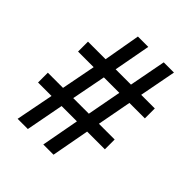

<svg xmlns="http://www.w3.org/2000/svg" viewBox="-199 -835 957 957"><g transform="rotate(45 279.5 -357.0)"><path d="M84 0 123 -200H28V-269H135L170 -450H60V-520H184L218 -714H291L255 -520H363L400 -714H472L435 -520H531V-450H422L388 -269H499V-200H374L337 0H265L302 -200H194L156 0ZM207 -269H317L351 -450H242Z"/></g></svg>

Font: Noto Serif Kannada
Style: Bold
Weight: 700
Version: Version 2.003